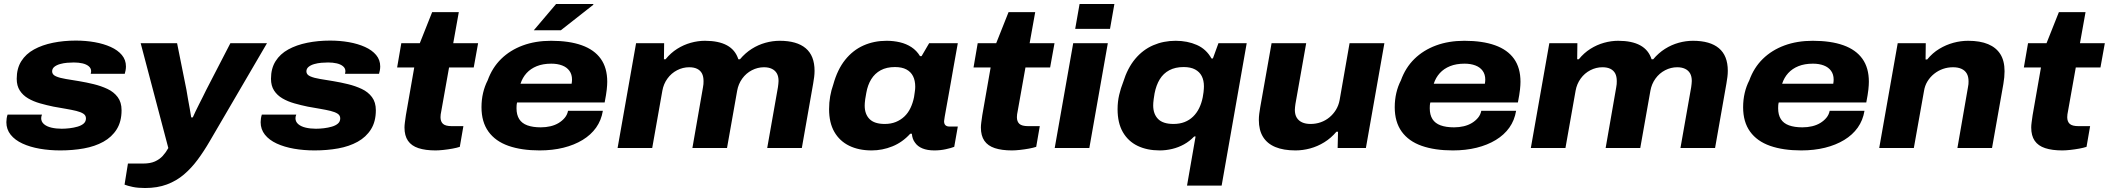

<svg xmlns="http://www.w3.org/2000/svg" viewBox="-20 -744 10599 965"><path d="M283 12Q229 12 180 3.5Q131 -5 93 -22.5Q55 -40 33.5 -67Q12 -94 12 -130Q12 -139 13.5 -149Q15 -159 18 -168H191Q189 -163 188 -158.5Q187 -154 187 -150Q187 -132 201 -120Q215 -108 238.5 -102.5Q262 -97 290 -97Q309 -97 330 -99.5Q351 -102 370 -107.5Q389 -113 400.5 -123Q412 -133 412 -149Q412 -164 399 -172.5Q386 -181 363.5 -186.5Q341 -192 311.5 -197Q282 -202 249 -208Q215 -215 181.5 -224.5Q148 -234 121.5 -249.5Q95 -265 79.5 -289Q64 -313 64 -348Q64 -400 87 -436.5Q110 -473 151 -495.5Q192 -518 246 -529Q300 -540 361 -540Q411 -540 456 -532Q501 -524 536.5 -508Q572 -492 592.5 -467.5Q613 -443 613 -410Q613 -400 611 -389.5Q609 -379 607 -373H436Q437 -378 437.5 -381Q438 -384 438 -386Q438 -401 426 -411Q414 -421 394.5 -425.5Q375 -430 351 -430Q336 -430 317.5 -428.5Q299 -427 281.5 -422Q264 -417 253 -408Q242 -399 242 -385Q242 -369 261 -360.5Q280 -352 311 -347Q342 -342 378 -336Q414 -330 451 -321Q488 -312 520 -297Q552 -282 571.5 -256Q591 -230 591 -190Q591 -133 566.5 -94Q542 -55 499.5 -31.5Q457 -8 401.5 2Q346 12 283 12Z M709 201Q673 201 647 195.5Q621 190 606 184L623 78H699Q735 78 758.5 67.5Q782 57 798 39.5Q814 22 826 0L687 -527H870L917 -293Q920 -273 924.5 -248.5Q929 -224 933.5 -199Q938 -174 941 -154H949Q954 -166 962.5 -183.5Q971 -201 980.5 -220Q990 -239 999.5 -257.5Q1009 -276 1016 -291L1138 -527H1322L1034 -34Q1005 16 973.5 58.5Q942 101 904.5 133Q867 165 819 183Q771 201 709 201Z M1561 12Q1507 12 1458 3.5Q1409 -5 1371 -22.5Q1333 -40 1311.5 -67Q1290 -94 1290 -130Q1290 -139 1291.5 -149Q1293 -159 1296 -168H1469Q1467 -163 1466 -158.5Q1465 -154 1465 -150Q1465 -132 1479 -120Q1493 -108 1516.5 -102.5Q1540 -97 1568 -97Q1587 -97 1608 -99.5Q1629 -102 1648 -107.5Q1667 -113 1678.5 -123Q1690 -133 1690 -149Q1690 -164 1677 -172.5Q1664 -181 1641.5 -186.5Q1619 -192 1589.5 -197Q1560 -202 1527 -208Q1493 -215 1459.5 -224.5Q1426 -234 1399.5 -249.5Q1373 -265 1357.5 -289Q1342 -313 1342 -348Q1342 -400 1365 -436.5Q1388 -473 1429 -495.5Q1470 -518 1524 -529Q1578 -540 1639 -540Q1689 -540 1734 -532Q1779 -524 1814.5 -508Q1850 -492 1870.5 -467.5Q1891 -443 1891 -410Q1891 -400 1889 -389.5Q1887 -379 1885 -373H1714Q1715 -378 1715.5 -381Q1716 -384 1716 -386Q1716 -401 1704 -411Q1692 -421 1672.5 -425.5Q1653 -430 1629 -430Q1614 -430 1595.5 -428.5Q1577 -427 1559.5 -422Q1542 -417 1531 -408Q1520 -399 1520 -385Q1520 -369 1539 -360.5Q1558 -352 1589 -347Q1620 -342 1656 -336Q1692 -330 1729 -321Q1766 -312 1798 -297Q1830 -282 1849.5 -256Q1869 -230 1869 -190Q1869 -133 1844.5 -94Q1820 -55 1777.5 -31.5Q1735 -8 1679.5 2Q1624 12 1561 12Z M2169 12Q2118 12 2083 0.5Q2048 -11 2030.5 -36.5Q2013 -62 2013 -103Q2013 -114 2015 -129Q2017 -144 2020 -165L2062 -405H1976L1997 -527H2090L2152 -683H2286L2258 -527H2383L2361 -405H2237L2198 -186Q2196 -178 2195 -169.5Q2194 -161 2194 -155Q2194 -133 2206.5 -121.5Q2219 -110 2251 -110H2309L2291 -6Q2276 -1 2254 3Q2232 7 2209 9.5Q2186 12 2169 12Z M2692 12Q2601 12 2535.5 -11Q2470 -34 2435 -82.5Q2400 -131 2400 -205Q2400 -243 2408 -277Q2416 -311 2431 -340Q2454 -404 2499 -448Q2544 -492 2607.5 -515.5Q2671 -539 2750 -539Q2841 -539 2904 -516.5Q2967 -494 2999.5 -448.5Q3032 -403 3032 -333Q3032 -317 3029.5 -293.5Q3027 -270 3019 -229H2579Q2577 -222 2576.5 -214.5Q2576 -207 2576 -200Q2576 -167 2589.5 -145.5Q2603 -124 2630.5 -114Q2658 -104 2698 -104Q2724 -104 2747 -109.5Q2770 -115 2788 -126Q2806 -137 2818.5 -152Q2831 -167 2835 -187H3010Q3002 -139 2976 -102.5Q2950 -66 2908 -40.5Q2866 -15 2811.5 -1.5Q2757 12 2692 12ZM2596 -323H2853Q2854 -329 2854.5 -334.5Q2855 -340 2855 -344Q2855 -370 2842 -388Q2829 -406 2805.5 -415Q2782 -424 2751 -424Q2709 -424 2678 -411.5Q2647 -399 2626.5 -376.5Q2606 -354 2596 -323ZM2663 -592 2775 -724H2962V-720L2799 -592Z M3084 0 3177 -527H3318L3317 -446H3325Q3351 -478 3383.5 -498.5Q3416 -519 3452 -529Q3488 -539 3523 -539Q3592 -539 3634 -516Q3676 -493 3691 -446H3699Q3726 -478 3758.5 -498.5Q3791 -519 3827 -529Q3863 -539 3899 -539Q3985 -539 4029.5 -501.5Q4074 -464 4074 -388Q4074 -373 4072 -357Q4070 -341 4067 -324L4010 0H3836L3890 -306Q3891 -315 3892 -322.5Q3893 -330 3893 -337Q3893 -360 3884.5 -375Q3876 -390 3859.5 -398Q3843 -406 3820 -406Q3788 -406 3759 -391Q3730 -376 3710.5 -349Q3691 -322 3685 -288L3634 0H3460L3513 -304Q3515 -313 3515.5 -321Q3516 -329 3516 -336Q3516 -360 3508 -375Q3500 -390 3484 -398Q3468 -406 3444 -406Q3412 -406 3383 -391Q3354 -376 3334.5 -349Q3315 -322 3309 -288L3258 0Z M4361 12Q4296 12 4248 -11.5Q4200 -35 4173.5 -81Q4147 -127 4147 -195Q4147 -229 4152.5 -260Q4158 -291 4168 -319Q4189 -395 4228 -443.5Q4267 -492 4320 -515.5Q4373 -539 4436 -539Q4471 -539 4503 -531.5Q4535 -524 4561 -507Q4587 -490 4604 -462H4612L4650 -527H4794L4772 -404Q4766 -369 4759.5 -332.5Q4753 -296 4747 -262.5Q4741 -229 4736 -201.5Q4731 -174 4728 -156.5Q4725 -139 4725 -135Q4725 -121 4732 -114.5Q4739 -108 4752 -108H4794L4776 -6Q4761 0 4733.5 6Q4706 12 4676 12Q4641 12 4616.5 2Q4592 -8 4579 -27Q4572 -36 4568 -47.5Q4564 -59 4563 -72H4555Q4516 -29 4465.5 -8.5Q4415 12 4361 12ZM4427 -121Q4458 -121 4482.5 -131Q4507 -141 4525.5 -158.5Q4544 -176 4556 -201Q4568 -226 4574 -256Q4576 -271 4577.5 -280Q4579 -289 4579.5 -296Q4580 -303 4580 -308Q4580 -339 4569 -361Q4558 -383 4535.5 -395Q4513 -407 4478 -407Q4436 -407 4406.5 -391Q4377 -375 4359 -346Q4341 -317 4334 -277Q4330 -257 4328.5 -245Q4327 -233 4326.5 -226Q4326 -219 4326 -213Q4326 -170 4350.5 -145.5Q4375 -121 4427 -121Z M5066 12Q5015 12 4980 0.5Q4945 -11 4927.5 -36.5Q4910 -62 4910 -103Q4910 -114 4912 -129Q4914 -144 4917 -165L4959 -405H4873L4894 -527H4987L5049 -683H5183L5155 -527H5280L5258 -405H5134L5095 -186Q5093 -178 5092 -169.5Q5091 -161 5091 -155Q5091 -133 5103.5 -121.5Q5116 -110 5148 -110H5206L5188 -6Q5173 -1 5151 3Q5129 7 5106 9.5Q5083 12 5066 12Z M5384 -599 5406 -724H5581L5559 -599ZM5281 0 5374 -527H5548L5455 0Z M5946 189 5989 -58H5982Q5959 -34 5931 -18.5Q5903 -3 5871.5 4.5Q5840 12 5809 12Q5745 12 5697.5 -11Q5650 -34 5623.5 -80Q5597 -126 5597 -195Q5597 -233 5605 -267Q5613 -301 5625 -331Q5647 -402 5685.5 -448Q5724 -494 5776 -516.5Q5828 -539 5889 -539Q5948 -539 5995.5 -518Q6043 -497 6069 -450H6076L6104 -527H6246L6120 189ZM5878 -121Q5909 -121 5933.5 -130.5Q5958 -140 5976.5 -158Q5995 -176 6007 -200.5Q6019 -225 6025 -255Q6028 -270 6029 -280.5Q6030 -291 6030.5 -297.5Q6031 -304 6031 -310Q6031 -340 6020 -361.5Q6009 -383 5986.5 -395Q5964 -407 5929 -407Q5887 -407 5857 -391Q5827 -375 5809 -345.5Q5791 -316 5783 -275Q5780 -257 5778.5 -246Q5777 -235 5776.5 -227.5Q5776 -220 5776 -214Q5776 -171 5800.5 -146Q5825 -121 5878 -121Z M6491 12Q6431 12 6390 -5Q6349 -22 6328 -56Q6307 -90 6307 -141Q6307 -156 6309 -172Q6311 -188 6314 -205L6371 -527H6545L6491 -222Q6490 -214 6489 -206.5Q6488 -199 6488 -192Q6488 -168 6497.5 -152.5Q6507 -137 6524.5 -129Q6542 -121 6567 -121Q6594 -121 6618 -129.5Q6642 -138 6661.5 -154Q6681 -170 6694.5 -192Q6708 -214 6713 -241L6763 -527H6938L6845 0H6703L6705 -82H6697Q6670 -50 6636 -29Q6602 -8 6565 2Q6528 12 6491 12Z M7282 12Q7191 12 7125.5 -11Q7060 -34 7025 -82.5Q6990 -131 6990 -205Q6990 -243 6998 -277Q7006 -311 7021 -340Q7044 -404 7089 -448Q7134 -492 7197.5 -515.5Q7261 -539 7340 -539Q7431 -539 7494 -516.5Q7557 -494 7589.5 -448.5Q7622 -403 7622 -333Q7622 -317 7619.5 -293.5Q7617 -270 7609 -229H7169Q7167 -222 7166.5 -214.5Q7166 -207 7166 -200Q7166 -167 7179.5 -145.5Q7193 -124 7220.5 -114Q7248 -104 7288 -104Q7314 -104 7337 -109.5Q7360 -115 7378 -126Q7396 -137 7408.5 -152Q7421 -167 7425 -187H7600Q7592 -139 7566 -102.5Q7540 -66 7498 -40.5Q7456 -15 7401.5 -1.5Q7347 12 7282 12ZM7186 -323H7443Q7444 -329 7444.5 -334.5Q7445 -340 7445 -344Q7445 -370 7432 -388Q7419 -406 7395.5 -415Q7372 -424 7341 -424Q7299 -424 7268 -411.5Q7237 -399 7216.5 -376.5Q7196 -354 7186 -323Z M7674 0 7767 -527H7908L7907 -446H7915Q7941 -478 7973.5 -498.5Q8006 -519 8042 -529Q8078 -539 8113 -539Q8182 -539 8224 -516Q8266 -493 8281 -446H8289Q8316 -478 8348.5 -498.5Q8381 -519 8417 -529Q8453 -539 8489 -539Q8575 -539 8619.5 -501.5Q8664 -464 8664 -388Q8664 -373 8662 -357Q8660 -341 8657 -324L8600 0H8426L8480 -306Q8481 -315 8482 -322.5Q8483 -330 8483 -337Q8483 -360 8474.5 -375Q8466 -390 8449.5 -398Q8433 -406 8410 -406Q8378 -406 8349 -391Q8320 -376 8300.5 -349Q8281 -322 8275 -288L8224 0H8050L8103 -304Q8105 -313 8105.5 -321Q8106 -329 8106 -336Q8106 -360 8098 -375Q8090 -390 8074 -398Q8058 -406 8034 -406Q8002 -406 7973 -391Q7944 -376 7924.5 -349Q7905 -322 7899 -288L7848 0Z M9033 12Q8942 12 8876.5 -11Q8811 -34 8776 -82.5Q8741 -131 8741 -205Q8741 -243 8749 -277Q8757 -311 8772 -340Q8795 -404 8840 -448Q8885 -492 8948.5 -515.5Q9012 -539 9091 -539Q9182 -539 9245 -516.5Q9308 -494 9340.5 -448.5Q9373 -403 9373 -333Q9373 -317 9370.5 -293.5Q9368 -270 9360 -229H8920Q8918 -222 8917.5 -214.5Q8917 -207 8917 -200Q8917 -167 8930.5 -145.5Q8944 -124 8971.5 -114Q8999 -104 9039 -104Q9065 -104 9088 -109.5Q9111 -115 9129 -126Q9147 -137 9159.5 -152Q9172 -167 9176 -187H9351Q9343 -139 9317 -102.5Q9291 -66 9249 -40.5Q9207 -15 9152.5 -1.5Q9098 12 9033 12ZM8937 -323H9194Q9195 -329 9195.5 -334.5Q9196 -340 9196 -344Q9196 -370 9183 -388Q9170 -406 9146.5 -415Q9123 -424 9092 -424Q9050 -424 9019 -411.5Q8988 -399 8967.5 -376.5Q8947 -354 8937 -323Z M9425 0 9518 -527H9659L9658 -445H9666Q9693 -478 9727 -498.5Q9761 -519 9798 -529Q9835 -539 9872 -539Q9932 -539 9972.5 -522Q10013 -505 10034 -471.5Q10055 -438 10055 -386Q10055 -371 10053.5 -355.5Q10052 -340 10049 -322L9992 0H9818L9871 -305Q9873 -313 9873.5 -321Q9874 -329 9874 -335Q9874 -359 9865 -374.5Q9856 -390 9838.5 -398Q9821 -406 9796 -406Q9769 -406 9745 -397.5Q9721 -389 9701 -373Q9681 -357 9667.5 -335Q9654 -313 9650 -286L9599 0Z M10345 12Q10294 12 10259 0.5Q10224 -11 10206.5 -36.5Q10189 -62 10189 -103Q10189 -114 10191 -129Q10193 -144 10196 -165L10238 -405H10152L10173 -527H10266L10328 -683H10462L10434 -527H10559L10537 -405H10413L10374 -186Q10372 -178 10371 -169.5Q10370 -161 10370 -155Q10370 -133 10382.5 -121.5Q10395 -110 10427 -110H10485L10467 -6Q10452 -1 10430 3Q10408 7 10385 9.5Q10362 12 10345 12Z"/></svg>

Font: Archivo SemiExpanded ExtraBold
Style: Italic
Weight: 800
Width: 6
Italic angle: -10°
Designer: Hector Gatti
Foundry: Omnibus-Type
Version: Version 2.001